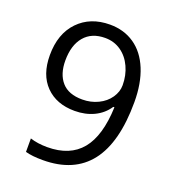

<svg xmlns="http://www.w3.org/2000/svg" viewBox="-134 -825 840 937"><g transform="rotate(20 286.0 -357.0)"><path d="M518.1 -409.2Q518.1 9.8 193.8 9.8Q137.2 9.8 104 0V-69.8Q143.1 -57.1 192.9 -57.1Q310.1 -57.1 369.9 -129.6Q429.7 -202.1 435.1 -352.1H429.2Q402.3 -311.5 357.9 -290.3Q313.5 -269 257.8 -269Q163.1 -269 107.4 -325.7Q51.8 -382.3 51.8 -483.9Q51.8 -595.2 114 -659.7Q176.3 -724.1 277.8 -724.1Q350.6 -724.1 405 -686.8Q459.5 -649.4 488.8 -577.9Q518.1 -506.3 518.1 -409.2ZM277.8 -654.8Q208 -654.8 169.9 -609.9Q131.8 -564.9 131.8 -484.9Q131.8 -414.6 167 -374.3Q202.1 -334 273.9 -334Q318.4 -334 355.7 -352.1Q393.1 -370.1 414.6 -401.4Q436 -432.6 436 -466.8Q436 -518.1 416 -561.5Q396 -605 360.1 -629.9Q324.2 -654.8 277.8 -654.8Z"/></g></svg>

Font: f06896923
Style: Regular
Weight: 400
Foundry: Ascender Corporation
Version: Version 1.10